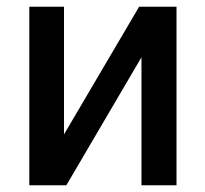

<svg xmlns="http://www.w3.org/2000/svg" viewBox="-20 -550 610 570"><path d="M67 -530H170V-151L393 -530H504V0H400V-380L177 0H67Z"/></svg>

Font: Golos UI Medium
Style: Regular
Weight: 500
Designer: A.Korolkova, Vitaly Kuzmin
Foundry: ParaType Ltd
Version: Version 2.000